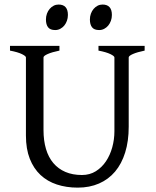

<svg xmlns="http://www.w3.org/2000/svg" viewBox="-20 -819 694 853"><path d="M622.6 -594.2Q589.4 -587.4 570.6 -579.1Q551.8 -570.8 551.8 -564V-255.9Q551.8 -191.9 536.1 -141.6Q520.5 -91.3 491.2 -56.6Q461.9 -22 419.9 -3.7Q377.9 14.6 325.2 14.6Q274.9 14.6 232.7 0.7Q190.4 -13.2 159.9 -41.7Q129.4 -70.3 112.3 -113.8Q95.2 -157.2 95.2 -216.8V-564Q95.2 -569.8 77.4 -578.6Q59.6 -587.4 24.4 -594.2V-615.2H244.1V-594.2Q210.9 -587.4 192.1 -579.1Q173.3 -570.8 173.3 -564V-241.2Q173.3 -194.3 184.3 -157.2Q195.3 -120.1 217 -94.5Q238.8 -68.8 270.5 -55.2Q302.2 -41.5 344.2 -41.5Q378.9 -41.5 405.8 -58.3Q432.6 -75.2 450.9 -102.5Q469.2 -129.9 478.8 -164.8Q488.3 -199.7 488.3 -235.8V-564Q488.3 -569.8 470.5 -578.6Q452.6 -587.4 417.5 -594.2V-615.2H622.6ZM477.1 -752.4Q477.1 -738.8 472.7 -726.6Q468.3 -714.4 460.7 -705.3Q453.1 -696.3 442.9 -690.9Q432.6 -685.5 420.4 -685.5Q398.4 -685.5 388.9 -697.8Q379.4 -710 379.4 -732.4Q379.4 -746.1 383.8 -758.3Q388.2 -770.5 396 -779.5Q403.8 -788.6 413.8 -793.7Q423.8 -798.8 435.5 -798.8Q477.1 -798.8 477.1 -752.4ZM281.7 -752.4Q281.7 -738.8 277.3 -726.6Q272.9 -714.4 265.4 -705.3Q257.8 -696.3 247.6 -690.9Q237.3 -685.5 225.1 -685.5Q203.1 -685.5 193.6 -697.8Q184.1 -710 184.1 -732.4Q184.1 -746.1 188.5 -758.3Q192.9 -770.5 200.7 -779.5Q208.5 -788.6 218.5 -793.7Q228.5 -798.8 240.2 -798.8Q281.7 -798.8 281.7 -752.4Z"/></svg>

Font: Gentium Plus Viet
Style: Regular
Weight: 400
Designer: J. Victor Gaultney, Annie Olsen, Iska Routamaa, Becca Hirsbrunner
Foundry: SIL International
Version: Version 5.000